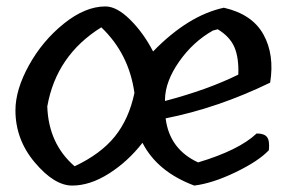

<svg xmlns="http://www.w3.org/2000/svg" viewBox="-20 -577 906 597"><path d="M28 -234Q28 -298 70 -374Q112 -450 178.5 -503.5Q245 -557 308 -557Q343 -557 384.5 -516Q426 -475 456 -417Q565 -529 676 -553Q764 -533 799 -470Q834 -407 820 -320Q657 -241 495 -209Q507 -113 596 -72Q723 -110 778 -162Q802 -162 810.5 -150.5Q819 -139 816 -110Q784 -76 712.5 -41.5Q641 -7 584 0Q469 -43 423 -133Q378 -75 319 -37.5Q260 0 204.5 0Q149 0 88.5 -71.5Q28 -143 28 -234ZM212 -60Q293 -98 337 -152.5Q381 -207 398 -288Q381 -410 295 -492Q155 -405 127 -246Q131 -130 212 -60ZM493 -268V-263Q626 -298 721 -345Q723 -397 709 -430Q695 -463 657 -486L642 -482Q580 -447 537 -385.5Q494 -324 493 -268Z"/></svg>

Font: Tillana Medium
Style: Regular
Weight: 500
Designer: Lipi Raval (Devanagari, Latin), Jonny Pinhorn (Latin)
Foundry: Indian Type Foundry
Version: Version 2.003;PS 1.0;hotconv 1.0.79;makeotf.lib2.5.61930; tt